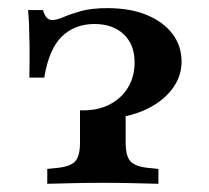

<svg xmlns="http://www.w3.org/2000/svg" viewBox="-20 -448 509 468"><path d="M219.4 -158.1Q207.3 -158.1 195.6 -158.9Q183.9 -159.7 175 -160.5V-179Q177.4 -179 179.4 -179Q181.5 -179 182.3 -179Q221 -179 249.2 -194.4Q277.4 -209.7 292.7 -235.9Q308.1 -262.1 308.1 -296Q308.1 -339.5 281.5 -364.5Q254.8 -389.5 210.5 -389.5Q162.1 -389.5 130.6 -358.9Q99.2 -328.2 87.9 -258.9H51.6Q52.4 -307.3 52 -337.1Q51.6 -366.9 50.8 -386.7Q50 -406.5 48.4 -423.4H84.7Q88.7 -410.5 94 -404.8Q99.2 -399.2 107.3 -399.2Q118.5 -399.2 135.1 -406.5Q151.6 -413.7 177.4 -421Q203.2 -428.2 241.9 -428.2Q296 -428.2 336.3 -412.1Q376.6 -396 399.6 -366.5Q422.6 -337.1 422.6 -297.6Q422.6 -259.7 397.2 -227.8Q371.8 -196 326.2 -177Q280.6 -158.1 219.4 -158.1ZM230.6 -2.4Q192.7 -2.4 161.3 -1.6Q129.8 -0.8 95.2 0V-36.3L119.4 -38.7Q151.6 -41.9 163.3 -54.8Q175 -67.7 175 -100V-171Q205.6 -168.5 232.7 -172.2Q259.7 -175.8 286.3 -185.5V-100Q286.3 -67.7 298 -54.8Q309.7 -41.9 341.9 -38.7L366.1 -36.3V0Q332.3 -0.8 300.8 -1.6Q269.4 -2.4 230.6 -2.4Z"/></svg>

Font: Playfair 9pt
Style: Bold
Weight: 700
Designer: Claus Eggers Sørensen
Foundry: Claus Eggers Sørensen
Version: Version 2.203